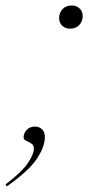

<svg xmlns="http://www.w3.org/2000/svg" viewBox="-77 -539 323 700"><path d="M184.5 -519Q202 -519 213.2 -508.2Q224.5 -497.5 224.5 -480.5Q224.5 -461.5 212.2 -448Q200 -434.5 178.5 -434.5Q161 -434.5 149.8 -445.2Q138.5 -456 138.5 -473Q138.5 -492 150.8 -505.5Q163 -519 184.5 -519ZM-57 133.5Q2 89 24.2 56Q46.5 23 46.5 3Q46.5 -10 37.2 -15.8Q28 -21.5 18.5 -25.8Q9 -30 9 -38Q9 -52.5 20 -65Q31 -77.5 51 -77.5Q65.5 -77.5 76 -68Q86.5 -58.5 86.5 -38.5Q86.5 -4.5 57.8 39.2Q29 83 -52 140.5Z"/></svg>

Font: Newsreader Display ExtraLight
Style: Italic
Weight: 275
Italic angle: -17°
Designer: Hugues Gentile
Foundry: Production Type
Version: Version 1.002